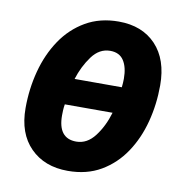

<svg xmlns="http://www.w3.org/2000/svg" viewBox="-68 -622 674 697"><g transform="rotate(10 269.0 -273.0)"><path d="M226 10Q140 10 88 -42.5Q36 -95 36 -188Q36 -259 53.5 -325Q71 -391 106 -443Q141 -495 193.5 -525.5Q246 -556 315 -556Q402 -556 452.5 -502.5Q503 -449 503 -354Q503 -284 486 -219Q469 -154 434.5 -102.5Q400 -51 348 -20.5Q296 10 226 10ZM367 -323Q368 -331 368.5 -339.5Q369 -348 369 -355Q369 -397 353 -421.5Q337 -446 303 -446Q263 -446 235.5 -408.5Q208 -371 193 -323ZM238 -100Q278 -100 306.5 -137.5Q335 -175 350 -226H174Q172 -214 171.5 -203.5Q171 -193 171 -185Q171 -100 238 -100Z"/></g></svg>

Font: Noto Sans SemiCondensed
Style: Bold Italic
Weight: 700
Width: 4
Italic angle: -12°
Designer: Monotype Design Team
Foundry: Monotype Imaging Inc.
Version: Version 2.013; ttfautohint (v1.8.4.7-5d5b)